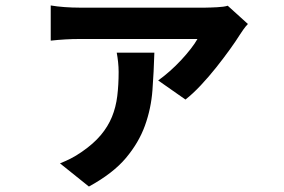

<svg xmlns="http://www.w3.org/2000/svg" viewBox="-20 -587 1040 704"><path d="M546 -394Q544 -324 539 -256.5Q534 -189 511.5 -126.5Q489 -64 441.5 -7.5Q394 49 306 97L200 12Q220 4 239 -5.5Q258 -15 281 -31Q323 -60 349.5 -91.5Q376 -123 390.5 -158.5Q405 -194 410 -235Q415 -276 415 -323Q415 -341 413 -359.5Q411 -378 408 -394ZM889 -499Q881 -491 872.5 -479Q864 -467 859 -459Q846 -438 823 -406Q800 -374 773 -340Q746 -306 716.5 -274.5Q687 -243 660 -222L560 -292Q581 -307 603 -326.5Q625 -346 644.5 -367Q664 -388 679.5 -408Q695 -428 704 -444H270Q221 -444 166 -438V-567Q189 -563 217 -561Q245 -559 270 -559H734Q742 -559 753.5 -559.5Q765 -560 776.5 -560.5Q788 -561 798.5 -562.5Q809 -564 815 -566Z"/></svg>

Font: SpoqaHanSans-Bold
Style: Regular
Weight: 700
Designer: [Spoqa Han Sans] Dong-huui Kim \uAE40 \uB3D9 \uD718   [Noto Sans] Ryoko NISHIZUKA \u897F \u585A \u6DBC \u5B50  (kana & i
Foundry: Spoqa (http://www.spoqa-han-sans.com)
Version: Version 2.000